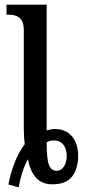

<svg xmlns="http://www.w3.org/2000/svg" viewBox="-20 -780 370 823"><path d="M16 11Q25 -38 43 -83.5Q61 -129 86 -162Q82 -193 82 -229V-650Q82 -679 72.5 -693Q63 -707 49 -712Q35 -717 21 -717H8V-760H180V-221Q187 -223 196.5 -225Q206 -227 215 -227Q262 -227 288.5 -195.5Q315 -164 315 -112Q315 -59 290 -24.5Q265 10 204 10Q160 10 134.5 -18Q109 -46 100 -98Q85 -71 75 -39Q65 -7 60 23ZM223 -48Q242 -48 254 -66Q266 -84 266 -113Q266 -140 252 -159Q238 -178 212 -178Q193 -178 180 -170Q180 -100 189.5 -74Q199 -48 223 -48Z"/></svg>

Font: Noto Serif ExtraCondensed Medium
Style: Regular
Weight: 500
Width: 2
Designer: Monotype Design Team
Foundry: Monotype Imaging Inc.
Version: Version 2.015